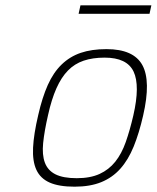

<svg xmlns="http://www.w3.org/2000/svg" viewBox="-20 -694 590 723"><path d="M381 -509Q483 -509 516 -449Q549 -389 519 -259Q504 -193 483.5 -142.5Q463 -92 433 -58.5Q403 -25 361 -8Q319 9 261 9Q202 9 167 -6.5Q132 -22 117 -54.5Q102 -87 104.5 -138Q107 -189 124 -261Q139 -327 160 -374Q181 -421 212 -451Q243 -481 284 -495Q325 -509 381 -509ZM269 -23Q320 -23 355 -39Q390 -55 414 -85Q438 -115 453.5 -159Q469 -203 482 -259Q508 -372 483 -424.5Q458 -477 374 -477Q329 -477 295 -465.5Q261 -454 236 -428.5Q211 -403 192.5 -361.5Q174 -320 161 -261Q147 -200 142.5 -155.5Q138 -111 149 -81.5Q160 -52 189 -37.5Q218 -23 269 -23ZM283 -674H550L543 -642H276Z"/></svg>

Font: Panefresco 1wt
Style: Italic
Weight: 250
Version: Version 1.000